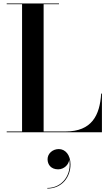

<svg xmlns="http://www.w3.org/2000/svg" viewBox="-20 -770 634 1118"><path d="M573.5 0V-225H569C561.5 -98 514 -4.5 362 -4.5H234V-745.5H323.5V-750H19V-745.5H108.5V-4.5H19V0ZM257 157C257 189.5 278 216 318.5 216C353 216 381 188.5 383 159.5C399 245.5 343.5 324.5 255.5 324.5V328C340.5 328 390.5 261.5 390.5 188C390.5 131.5 360 98 322.5 98C286 98 257 124.5 257 157Z"/></svg>

Font: Bodoni* 36pt Medium
Style: Regular
Weight: 500
Version: Version 2.3